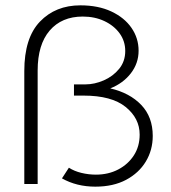

<svg xmlns="http://www.w3.org/2000/svg" viewBox="-20 -689 640 719"><path d="M337 10Q267 10 212 -21L238 -61Q258 -48 285 -41.5Q312 -35 339 -35Q386 -35 423 -54.5Q460 -74 481.5 -107.5Q503 -141 503 -185Q503 -246 450.5 -288.5Q398 -331 293 -331H257V-373H300Q334 -373 368.5 -388Q403 -403 426 -431Q449 -459 449 -498Q449 -535 428 -564Q407 -593 371 -610Q335 -627 290 -627Q211 -627 166 -574.5Q121 -522 121 -425V0H71V-423Q71 -547 129.5 -608Q188 -669 281 -669Q348 -669 397 -646Q446 -623 472.5 -584.5Q499 -546 499 -499Q499 -452 470 -414.5Q441 -377 393 -358Q466 -341 509 -296Q552 -251 552 -180Q552 -127 526 -84Q500 -41 452 -15.5Q404 10 337 10Z"/></svg>

Font: Inconsolata Expanded Light
Style: Regular
Weight: 300
Width: 7
Monospace: yes
Designer: Raph Levien, Cyreal, Brenton Simpson
Foundry: Raph Levien, Cyreal, Google
Version: Version 3.001; ttfautohint (v1.8.2.53-6de2)